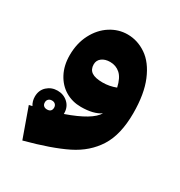

<svg xmlns="http://www.w3.org/2000/svg" viewBox="-166 -533 872 931"><g transform="rotate(30 269.5 -67.5)"><path d="M494 -100Q494 19 449 90.5Q404 162 320.5 203.5Q237 245 94 283L35 118L53 114Q40 93 40 68Q40 32 64 10Q88 -12 122 -12Q156 -12 180 10Q204 32 204 68V71Q338 24 367 -27Q329 0 258 0Q210 0 171 -23Q132 -46 109 -89.5Q86 -133 86 -190Q86 -257 113 -309Q140 -361 184.5 -389.5Q229 -418 280 -418Q336 -418 385 -384.5Q434 -351 464 -279.5Q494 -208 494 -100ZM290 -155Q328 -155 364 -169Q353 -218 329.5 -239Q306 -260 273 -260Q245 -260 227 -246.5Q209 -233 209 -210Q209 -182 228.5 -168.5Q248 -155 290 -155ZM96 68Q96 80 103 86.5Q110 93 122 93Q135 93 141.5 86.5Q148 80 148 68Q148 57 141 50Q134 43 122 43Q110 43 103 50Q96 57 96 68Z"/></g></svg>

Font: FiraGO Heavy
Style: Regular
Weight: 900
Designer: bBox Type
Foundry: bBox Type GmbH
Version: Version 1.001